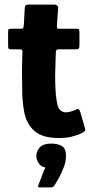

<svg xmlns="http://www.w3.org/2000/svg" viewBox="-20 -596 408 829"><path d="M235 0Q165 0 130.5 -29Q96 -58 85 -110Q77 -152 76 -195.5Q75 -239 75 -282Q75 -310 75.5 -329Q76 -348 77 -373Q77 -383 68 -383H30Q21 -383 18 -385Q15 -387 15 -399V-455Q15 -469 18 -470.5Q21 -472 33 -472H72Q80 -472 81 -476.5Q82 -481 83 -491L87 -562Q87 -576 101 -576H215Q221 -576 226.5 -572Q232 -568 231 -562L226 -490Q225 -477 226.5 -474.5Q228 -472 234 -472H307Q319 -472 321 -469.5Q323 -467 323 -453V-400Q323 -389 319.5 -386Q316 -383 305 -383H233Q226 -383 223.5 -379.5Q221 -376 221 -368Q220 -345 219.5 -320.5Q219 -296 218 -270Q218 -237 220 -203.5Q222 -170 229 -140Q234 -124 243.5 -117.5Q253 -111 265 -111Q276 -111 286.5 -114.5Q297 -118 303 -120Q316 -128 319.5 -125Q323 -122 327 -111L347 -42Q351 -34 344 -28Q337 -22 317 -14Q305 -10 291.5 -6.5Q278 -3 264 -1.5Q250 0 235 0ZM265 78Q265 100 256 124.5Q247 149 235 171Q223 193 214 206Q209 213 201 213Q188 213 176 213Q164 213 152 213Q144 213 144 210Q144 207 148 197Q153 186 161 163Q169 140 176 127Q156 124 146.5 108Q137 92 137 79Q137 56 152 40Q167 24 202 24Q228 24 246.5 34Q265 44 265 78Z"/></svg>

Font: Glory ExtraBold
Style: Regular
Weight: 800
Designer: Robert Leuschke
Foundry: Robert Leuschke
Version: Version 1.011